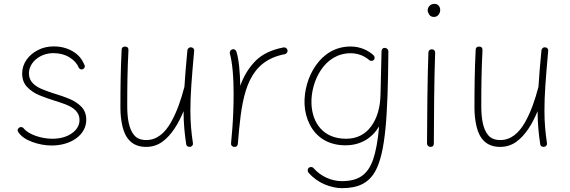

<svg xmlns="http://www.w3.org/2000/svg" viewBox="-20 -749 2975 1002"><path d="M416 -390.1C423.3 -395.5 425.3 -405.8 418.9 -413.6C407.2 -442.4 387.2 -465.3 358.4 -481.9C329.6 -498.5 296.9 -506.8 259.8 -506.8C230 -506.8 203.1 -500.5 178.2 -487.8C128.4 -462.4 95.7 -418 95.7 -365.7C95.7 -335.9 104.5 -312.5 122.1 -294.4C139.6 -276.4 161.1 -261.7 186.5 -251.5C211.9 -241.2 236.3 -232.4 260.3 -225.1C280.8 -218.8 301.3 -211.9 322.3 -204.1C363.8 -188 395 -164.1 395 -123C395 -95.7 381.8 -72.8 355.5 -53.7C328.6 -34.7 294.4 -24.9 252.9 -24.9C195.8 -24.9 127 -47.4 102.5 -80.6C97.2 -85.9 87.9 -88.4 80.1 -83C70.8 -76.2 69.3 -68.4 75.7 -59.1C90.3 -37.6 114.3 -20.5 147.9 -8.3C181.2 3.9 215.3 10.3 250.5 10.3C351.1 10.3 430.2 -45.4 430.2 -123.5C430.2 -151.9 421.4 -174.8 404.3 -192.4C387.2 -209.5 366.2 -223.1 341.3 -233.4C316.4 -243.7 292 -252 269 -258.8C248 -265.1 226.6 -272.9 205.6 -281.2C162.6 -297.9 130.9 -323.2 130.9 -365.7C130.9 -422.4 187.5 -471.7 258.8 -471.7C290.5 -471.7 318.8 -464.4 342.8 -449.7C366.7 -435.1 383.3 -416 392.6 -393.1C398.9 -385.3 409.7 -384.8 416 -390.1Z M993.2 -482.9C994.6 -494.6 986.8 -501.5 977.5 -502C969.2 -503.4 959.5 -497.6 958 -486.3C950.7 -411.6 945.8 -349.1 942.4 -294.9C941.9 -294.4 941.9 -293.5 941.4 -292.5C925.8 -231.9 903.3 -165 872.1 -110.4C840.8 -55.2 798.8 -18.1 743.7 -18.1C715.8 -18.1 694.3 -26.4 680.2 -43.5C651.4 -77.1 644 -135.3 644 -197.3C644 -301.8 645 -382.8 650.4 -488.3C650.4 -500 644.5 -505.9 632.8 -505.9C620.6 -505.9 614.7 -500 614.7 -488.8C609.4 -380.9 608.4 -286.6 608.4 -186.5C608.4 -151.4 612.3 -118.2 619.6 -87.4C634.8 -24.9 671.4 17.6 742.2 17.6C773.9 17.6 801.8 8.8 826.7 -8.8C875.5 -43.9 911.1 -104 938 -168.9C938 -105 943.4 -51.8 951.7 3.4C953.1 15.1 964.4 19 973.6 17.1C981.9 15.1 988.8 7.8 986.8 -2.4C978.5 -57.1 973.6 -108.4 973.6 -172.4C973.6 -210.9 975.1 -254.9 978.5 -304.2C981.9 -353.5 986.8 -413.1 993.2 -482.9Z M1201.7 17.6H1203.6C1210.9 18.6 1216.3 15.1 1219.7 7.8L1221.2 2C1223.6 -20.5 1225.6 -44.4 1227.5 -70.3C1247.1 -274.9 1281.7 -431.2 1466.3 -466.3C1475.6 -468.3 1482.4 -477.5 1480.5 -487.3C1478.5 -496.6 1469.2 -503.4 1459.5 -501.5C1396.5 -489.3 1347.2 -465.8 1312.5 -430.2C1277.8 -394.5 1251.5 -351.6 1233.9 -301.3C1232.4 -371.6 1227.1 -436.5 1213.9 -479.5C1211.4 -488.8 1201.2 -494.6 1191.9 -491.2C1182.6 -488.8 1177.2 -478.5 1179.7 -469.2C1186 -446.8 1190.9 -417 1194.3 -379.4C1197.8 -341.8 1199.2 -302.2 1199.2 -259.8C1199.2 -197.8 1196.8 -133.8 1192.4 -77.1C1190.4 -53.2 1188 -28.3 1186 -3.4V-2V0C1185.1 7.3 1188.5 12.7 1195.8 16.1L1201.7 17.6Z M1786.1 -24.9C1667.5 -24.9 1610.4 -106.4 1605.5 -205.1C1603 -266.1 1620.1 -331.5 1655.3 -384.3C1690.4 -436.5 1743.2 -471.2 1810.1 -471.2C1851.6 -471.2 1884.3 -454.6 1904.3 -437.5C1910.2 -430.2 1922.4 -429.2 1929.7 -435.1C1937 -441.4 1936.5 -453.6 1930.2 -460C1902.3 -485.8 1860.8 -506.3 1809.6 -506.3C1731 -506.3 1669.4 -466.8 1628.4 -407.7C1586.9 -348.6 1566.9 -274.4 1569.3 -205.6C1570.8 -167 1580.1 -131.8 1596.7 -99.1C1629.9 -33.7 1691.9 9.3 1783.2 9.3C1862.8 9.3 1921.9 -28.8 1958.5 -89.4C1952.1 -15.6 1941.4 42 1927.2 83.5C1897.9 166.5 1847.2 196.3 1763.2 196.3C1713.9 196.3 1655.8 173.8 1616.2 128.4C1610.4 121.1 1598.1 120.6 1590.8 127C1584.5 133.3 1584 145.5 1590.3 152.8C1614.3 179.2 1641.6 199.2 1673.3 212.9C1705.1 226.1 1735.4 232.9 1764.2 232.9C1847.7 232.9 1902.8 208 1938.5 144.5C1991.7 48.3 2003.9 -140.6 2006.8 -477.5V-479V-482.9C2006.8 -483.4 2006.8 -483.9 2006.3 -484.4C2005.4 -488.8 2003.4 -492.2 2000 -494.6C1997.1 -497.1 1993.7 -498.5 1990.2 -499C1988.8 -499.5 1986.8 -499.5 1985.4 -499C1980.5 -498.5 1976.6 -496.1 1974.1 -491.7C1972.7 -489.3 1971.7 -486.8 1971.2 -483.9L1965.8 -255.9C1964.4 -187 1947.8 -131.3 1916.5 -88.9C1884.8 -46.4 1841.3 -24.9 1786.1 -24.9Z M2211.9 -694.8C2211.9 -688.5 2214.4 -681.6 2219.7 -673.3C2224.6 -665 2232.9 -660.6 2245.1 -660.6C2265.1 -660.6 2277.3 -678.7 2277.3 -698.2C2277.3 -710 2268.6 -729 2247.6 -729C2226.1 -729 2211.9 -712.4 2211.9 -694.8ZM2234.4 -491.7H2232.9C2223.6 -491.7 2215.8 -484.9 2215.8 -475.1C2210.9 -360.8 2208.5 -100.6 2208.5 0C2208.5 9.8 2216.3 17.6 2226.1 17.6C2238.3 17.6 2244.1 11.7 2244.1 0C2244.1 -101.1 2246.1 -361.3 2251 -473.1V-474.6C2251 -483.9 2244.1 -491.7 2234.4 -491.7Z M2840.8 -482.9C2842.3 -494.6 2834.5 -501.5 2825.2 -502C2816.9 -503.4 2807.1 -497.6 2805.7 -486.3C2798.3 -411.6 2793.5 -349.1 2790 -294.9C2789.6 -294.4 2789.6 -293.5 2789.1 -292.5C2773.4 -231.9 2751 -165 2719.7 -110.4C2688.5 -55.2 2646.5 -18.1 2591.3 -18.1C2563.5 -18.1 2542 -26.4 2527.8 -43.5C2499 -77.1 2491.7 -135.3 2491.7 -197.3C2491.7 -301.8 2492.7 -382.8 2498 -488.3C2498 -500 2492.2 -505.9 2480.5 -505.9C2468.3 -505.9 2462.4 -500 2462.4 -488.8C2457 -380.9 2456.1 -286.6 2456.1 -186.5C2456.1 -151.4 2460 -118.2 2467.3 -87.4C2482.4 -24.9 2519 17.6 2589.8 17.6C2621.6 17.6 2649.4 8.8 2674.3 -8.8C2723.1 -43.9 2758.8 -104 2785.6 -168.9C2785.6 -105 2791 -51.8 2799.3 3.4C2800.8 15.1 2812 19 2821.3 17.1C2829.6 15.1 2836.4 7.8 2834.5 -2.4C2826.2 -57.1 2821.3 -108.4 2821.3 -172.4C2821.3 -210.9 2822.8 -254.9 2826.2 -304.2C2829.6 -353.5 2834.5 -413.1 2840.8 -482.9Z"/></svg>

Font: Mikhak ExtraLight
Style: Regular
Weight: 200
Designer: Amin Abedi
Version: Version 3.2